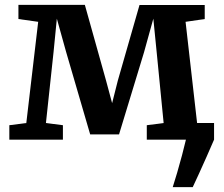

<svg xmlns="http://www.w3.org/2000/svg" viewBox="-20 -576 924 792"><path d="M18.5 0V-59.5L88.5 -68.5L137.5 -486L56 -497.5V-556H330L417.5 -243.5L442.5 -150.5L466 -243.5L555.5 -555.5H824.5V-497.5L745.5 -486L793 -68.5H795H863V0Q848.5 34 832 71Q815.5 108 800.5 141Q785.5 174 775 196H692.5Q700.5 171.5 710.8 136.2Q721 101 730.8 64.5Q740.5 28 747 0H585.5V-59.5L655 -68.5L626.5 -358.5L612.5 -499L574 -360L471 -21.5H352L252.5 -362.5L214.5 -499L201 -362L169.5 -68.5L239.5 -59.5V0Z"/></svg>

Font: Merriweather
Style: Bold
Weight: 700
Designer: Eben Sorkin
Foundry: Eben Sorkin
Version: Version 2.100; ttfautohint (v1.7.19-72a1) -l 8 -r 50 -G 200 